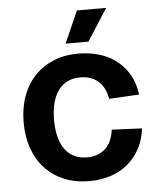

<svg xmlns="http://www.w3.org/2000/svg" viewBox="-53 -780 691 837"><g transform="rotate(-5 292.5 -361.0)"><path d="M304 12Q244 12 195.5 -8Q147 -28 112.5 -64.5Q78 -101 59.5 -152.5Q41 -204 41 -267Q41 -330 59.5 -381.5Q78 -433 112.5 -469.5Q147 -506 195.5 -526Q244 -546 304 -546Q355 -546 398 -532.5Q441 -519 473.5 -493Q506 -467 526.5 -430Q547 -393 553 -345L421 -338Q413 -389 382 -415.5Q351 -442 304 -442Q241 -442 207.5 -396Q174 -350 174 -267Q174 -183 207.5 -137.5Q241 -92 304 -92Q351 -92 382 -119Q413 -146 421 -203L553 -197Q547 -149 527 -110.5Q507 -72 474.5 -44.5Q442 -17 399 -2.5Q356 12 304 12ZM253 -594 315 -734H443L353 -594Z"/></g></svg>

Font: Geist SemBd
Style: Regular
Weight: 400
Designer: Basement.studio, Andrés Briganti, Mateo Zaragoza
Foundry: Basement.studio, Vercel, Andrés Briganti, Guido Ferreyra, Mateo Zaragoza
Version: Version 1.401